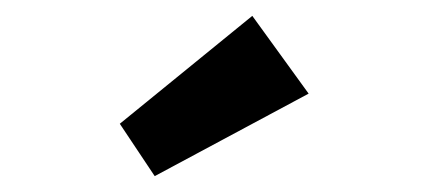

<svg xmlns="http://www.w3.org/2000/svg" viewBox="-20 -813 540 242"><path d="M175 -591 131 -657 298 -793 369 -695Z"/></svg>

Font: Readex Pro SemiBold
Style: Regular
Weight: 600
Designer: Bonnie Shaver-Troup, Thomas Jockin
Foundry: Lexend
Version: Version 1.204